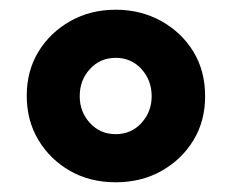

<svg xmlns="http://www.w3.org/2000/svg" viewBox="-20 -737 476 395"><path d="M218 -362Q165 -362 124 -385.5Q83 -409 59 -449Q35 -489 35 -540Q35 -591 59 -630.5Q83 -670 124.5 -693.5Q166 -717 218 -717Q270 -717 312 -693.5Q354 -670 378 -630.5Q402 -591 402 -539Q402 -488 378 -448.5Q354 -409 312.5 -385.5Q271 -362 218 -362ZM218 -461Q250 -461 271 -484Q292 -507 292 -539Q292 -572 271 -595Q250 -618 218 -618Q186 -618 165 -595Q144 -572 144 -539Q144 -507 165 -484Q186 -461 218 -461Z"/></svg>

Font: Nunito Sans 10pt Expanded Black
Style: Regular
Weight: 900
Width: 7
Designer: Vernon Adams
Foundry: Vernon Adams
Version: Version 3.101;gftools[0.9.27]